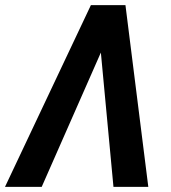

<svg xmlns="http://www.w3.org/2000/svg" viewBox="-62 -731 669 751"><path d="M332.5 -525.4 101.1 0H-42.5L293.5 -710.9H428.7L518.1 0H381.8Z"/></svg>

Font: Roboto Mono
Style: Bold Italic
Weight: 700
Designer: Google
Version: Version 2.000985; 2015; ttfautohint (v1.3)